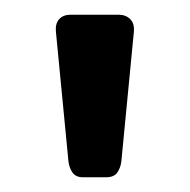

<svg xmlns="http://www.w3.org/2000/svg" viewBox="-20 -730 258 261"><path d="M93 -489Q83 -489 78.5 -495.5Q74 -502 73 -511L56 -687Q55 -698 60.5 -704Q66 -710 76 -710H141Q151 -710 157 -704Q163 -698 162 -687L145 -511Q144 -502 139.5 -495.5Q135 -489 124 -489Z"/></svg>

Font: RubikRegular
Style: Regular
Weight: 400
Designer: Hubert and Fischer
Foundry: Hubert and Fischer
Version: Version 2.300;gftools[0.9.30]